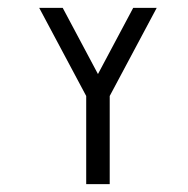

<svg xmlns="http://www.w3.org/2000/svg" viewBox="-20 -470 480 490"><path d="M80 -450H140L230 -281L320 -450H380L260 -225V0H200V-225Z"/></svg>

Font: SOV_Station
Style: Book
Weight: 400
Version: Version 1.00